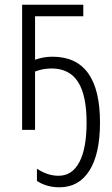

<svg xmlns="http://www.w3.org/2000/svg" viewBox="-20 -552 478 816"><path d="M334 -483H129V-298Q164 -311 203 -311Q405 -311 405 -31Q405 102 360 173Q315 244 233 244Q178 244 137 217V165Q182 195 229 195Q287 195 317.5 136.5Q348 78 348 -31Q348 -147 311.5 -204Q275 -261 199 -261Q163 -261 129 -248V0H74V-532H334Z"/></svg>

Font: Noto Sans Display Light Narrow
Style: Regular
Weight: 300
Width: 4
Designer: Monotype Design team
Foundry: Monotype Imaging Inc.
Version: Version 1.000